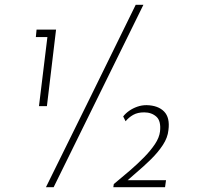

<svg xmlns="http://www.w3.org/2000/svg" viewBox="-20 -778 825 798"><path d="M132 -655H213L175 -337H142L177 -624H129ZM576 -758Q482 -568 389.5 -379Q297 -190 203 0H171Q265 -190 358 -379Q451 -568 544 -758ZM492 -294Q502 -307 517 -317.5Q532 -328 550.5 -334.5Q569 -341 589 -341Q637 -340 662 -314.5Q687 -289 680 -237Q677 -206 657 -175.5Q637 -145 607.5 -116Q578 -87 545.5 -59.5Q513 -32 484 -6L486 -29H670L666 0H451L453 -13Q486 -40 518.5 -68Q551 -96 578.5 -124Q606 -152 624 -179Q642 -206 645 -231Q650 -275 630 -293Q610 -311 579 -311Q552 -311 533.5 -300.5Q515 -290 502 -274Z"/></svg>

Font: Josefin Sans ExtraLight
Style: Italic
Weight: 250
Italic angle: -7°
Designer: Santiago Orozco
Foundry: Typemade
Version: Version 2.000